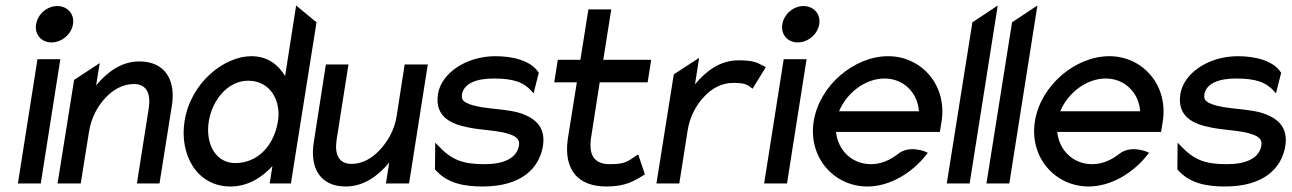

<svg xmlns="http://www.w3.org/2000/svg" viewBox="-20 -666 4690 697"><path d="M111 -578C105 -541 130 -512 167 -512C204 -512 239 -541 245 -578C251 -615 225 -644 188 -644C151 -644 117 -615 111 -578ZM45 0H128L199 -451H116Z M189 0H273L303 -187C311 -240 336 -283 364 -312C389 -339 425 -361 466 -361C513 -361 528 -325 520 -273L477 0H559L604 -283C619 -378 577 -443 486 -443C420 -443 369 -404 329 -356L342 -437L249 -376Z M650 -226C631 -108 692 11 817 11C880 11 931 -22 969 -63L959 0H1036L1129 -585L1055 -646L1015 -390C991 -429 954 -462 892 -462C796 -462 672 -368 650 -226ZM738 -226C750 -300 805 -373 881 -373C962 -373 1001 -299 989 -226C975 -138 916 -74 834 -74C762 -74 725 -145 738 -226Z M1119 -149C1104 -54 1144 11 1235 11C1301 11 1353 -28 1393 -76L1381 0H1465L1533 -432H1449L1420 -245C1412 -192 1385 -149 1357 -120C1332 -93 1297 -71 1256 -71C1209 -71 1194 -107 1202 -159L1245 -432H1163Z M1570 -325C1557 -241 1619 -215 1682 -203C1730 -193 1792 -193 1832 -178C1852 -171 1868 -161 1864 -138C1856 -89 1804 -70 1739 -70C1660 -70 1619 -85 1569 -139L1560 -148L1559 -51L1561 -49C1604 0 1666 11 1732 11C1875 11 1938 -57 1951 -136C1961 -201 1927 -232 1883 -250C1826 -274 1739 -267 1684 -288C1666 -295 1654 -302 1657 -323C1664 -365 1713 -381 1772 -381C1845 -381 1882 -367 1911 -334L1917 -327L1936 -402L1935 -403C1907 -447 1839 -462 1779 -462C1670 -462 1582 -399 1570 -325Z M1992 -367H2074L2041 -160C2026 -50 2078 11 2181 11C2250 11 2281 -8 2318 -31L2321 -33L2297 -105L2291 -102C2259 -81 2252 -70 2194 -70C2136 -70 2116 -104 2126 -168L2157 -367H2331L2344 -449H2170L2199 -632H2116L2087 -449H2005Z M2363 0H2446L2476 -191C2484 -244 2509 -287 2537 -316C2562 -343 2598 -365 2640 -365C2685 -365 2692 -359 2708 -347L2712 -344L2760 -422L2755 -425C2729 -438 2719 -447 2661 -447C2594 -447 2543 -408 2503 -360L2518 -456L2426 -396Z M2820 -578C2814 -541 2839 -512 2876 -512C2913 -512 2948 -541 2954 -578C2960 -615 2934 -644 2897 -644C2860 -644 2826 -615 2820 -578ZM2754 0H2837L2908 -451H2825Z M2934 -226C2913 -95 3007 11 3129 11C3208 11 3290 -36 3344 -106L3348 -111L3343 -114C3343 -114 3283 -141 3241 -108C3212 -85 3178 -70 3142 -70C3074 -70 3022 -119 3015 -187H3392L3398 -225C3419 -356 3326 -462 3204 -462C3082 -462 2955 -357 2934 -226ZM3026 -262C3054 -330 3122 -381 3191 -381C3259 -381 3311 -331 3316 -262Z M3417 0H3500L3602 -646L3510 -585Z M3561 0H3644L3746 -646L3654 -585Z M3737 -226C3716 -95 3810 11 3932 11C4011 11 4093 -36 4147 -106L4151 -111L4146 -114C4146 -114 4086 -141 4044 -108C4015 -85 3981 -70 3945 -70C3877 -70 3825 -119 3818 -187H4195L4201 -225C4222 -356 4129 -462 4007 -462C3885 -462 3758 -357 3737 -226ZM3829 -262C3857 -330 3925 -381 3994 -381C4062 -381 4114 -331 4119 -262Z M4265 -325C4252 -241 4314 -215 4377 -203C4425 -193 4487 -193 4527 -178C4547 -171 4563 -161 4559 -138C4551 -89 4499 -70 4434 -70C4355 -70 4314 -85 4264 -139L4255 -148L4254 -51L4256 -49C4299 0 4361 11 4427 11C4570 11 4633 -57 4646 -136C4656 -201 4622 -232 4578 -250C4521 -274 4434 -267 4379 -288C4361 -295 4349 -302 4352 -323C4359 -365 4408 -381 4467 -381C4540 -381 4577 -367 4606 -334L4612 -327L4631 -402L4630 -403C4602 -447 4534 -462 4474 -462C4365 -462 4277 -399 4265 -325Z"/></svg>

Font: Charger Pro
Style: BdNarObl
Weight: 700
Designer: Jasper
Foundry: Cannot Into Space Fonts
Version: Version 1.09